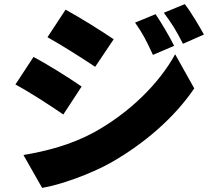

<svg xmlns="http://www.w3.org/2000/svg" viewBox="-20 -849 1040 934"><path d="M737 -780 637 -739C676 -684 692 -651 724 -582L827 -626C805 -671 767 -735 737 -780ZM879 -829 777 -787C816 -734 835 -705 870 -636L972 -681C948 -724 912 -786 879 -829ZM299 -802 211 -668C281 -629 383 -564 443 -524L533 -658C476 -697 369 -764 299 -802ZM94 -95 185 65C271 51 418 -1 520 -58C686 -153 829 -278 925 -419L832 -585C753 -441 609 -300 437 -205C324 -144 207 -114 94 -95ZM143 -572 55 -438C126 -400 227 -334 288 -292L377 -428C321 -467 215 -534 143 -572Z"/></svg>

Font: Noto Sans CJK KR Black
Style: Regular
Weight: 900
Designer: Ryoko NISHIZUKA (kana & ideographs); Paul D. Hunt (Latin, Greek & Cyrillic); Wenlong ZHANG (bopomofo); Sandoll Communica
Foundry: Adobe Systems Incorporated
Version: Version 1.004;PS 1.004;hotconv 1.0.82;makeotf.lib2.5.63406